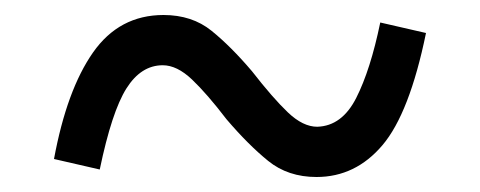

<svg xmlns="http://www.w3.org/2000/svg" viewBox="-20 -433 640 256"><path d="M402 -197Q364 -197 337.5 -218.5Q311 -240 282 -274Q256 -308 236 -327Q216 -346 197 -346Q168 -346 148.5 -315Q129 -284 113 -207L52 -221Q69 -313 104 -363Q139 -413 198 -413Q236 -413 262 -392Q288 -371 316 -338Q344 -302 364 -283Q384 -264 403 -264Q436 -265 455 -302.5Q474 -340 487 -403L548 -389Q526 -282 490 -239.5Q454 -197 402 -197Z"/></svg>

Font: IBM Plex Mono
Style: Regular
Weight: 400
Monospace: yes
Designer: Mike Abbink, Paul van der Laan, Pieter van Rosmalen
Foundry: Bold Monday
Version: Version 2.3